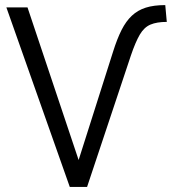

<svg xmlns="http://www.w3.org/2000/svg" viewBox="-20 -734 675 754"><path d="M254 0 5 -705H88L298 -78H280L424 -531Q440 -582 457.5 -616.5Q475 -651 498 -672.5Q521 -694 552.5 -704Q584 -714 629 -714L635 -648Q596 -648 571 -637.5Q546 -627 529 -598Q512 -569 494 -516L322 0Z"/></svg>

Font: Nunito Sans 10pt Condensed
Style: Regular
Weight: 400
Width: 3
Designer: Vernon Adams
Foundry: Vernon Adams
Version: Version 3.101;gftools[0.9.27]